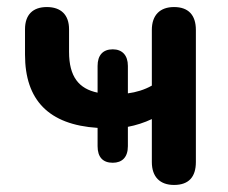

<svg xmlns="http://www.w3.org/2000/svg" viewBox="-20 -517 647 545"><path d="M474 8C516 8 536 -15 536 -57V-432C536 -474 515 -497 474 -497C434 -497 411 -474 411 -432V-274C390 -262 366 -255 343 -252V-330C343 -360 327 -377 300 -377C272 -377 257 -360 257 -330V-254C204 -265 176 -299 176 -370V-434C176 -475 153 -497 113 -497C73 -497 51 -475 51 -434V-362C51 -233 118 -163 257 -154V-102C257 -71 272 -55 300 -55C327 -55 343 -71 343 -102V-157C365 -161 390 -169 411 -179V-57C411 -15 434 8 474 8Z"/></svg>

Font: Nunito
Style: Bold
Weight: 700
Designer: Vernon Adams
Foundry: Vernon Adams
Version: Version 3.602